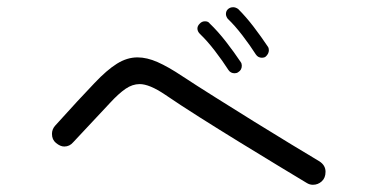

<svg xmlns="http://www.w3.org/2000/svg" viewBox="-20 -688 1040 532"><path d="M716 -531Q712 -528 706 -528Q695 -528 689 -537Q673 -562 652 -589.5Q631 -617 611 -636Q606 -643 606 -649Q606 -657 611 -662Q617 -668 626 -668Q633 -668 640 -663Q662 -641 683 -613.5Q704 -586 722 -559Q725 -555 725 -549Q725 -539 716 -531ZM640 -488Q636 -485 630 -485Q619 -485 613 -494Q597 -519 575.5 -547Q554 -575 534 -594Q527 -601 527 -609Q527 -616 533 -622Q539 -629 548 -629Q557 -629 561 -623Q584 -601 606.5 -572Q629 -543 647 -516Q650 -512 650 -506Q650 -494 640 -488ZM830 -181Q800 -199 750.5 -229Q701 -259 644 -294Q587 -329 532.5 -363.5Q478 -398 437 -426Q394 -455 367 -455Q347 -455 328 -442Q309 -429 285 -403L183 -294Q173 -282 158 -282Q147 -282 135 -292Q124 -301 124 -317Q124 -330 133 -340Q169 -380 194.5 -407.5Q220 -435 242 -458Q276 -494 304 -511.5Q332 -529 361 -529Q387 -529 416.5 -516Q446 -503 485 -477Q523 -452 575.5 -419Q628 -386 683.5 -351.5Q739 -317 787 -288Q835 -259 865 -241Q882 -230 882 -212Q882 -195 871.5 -185.5Q861 -176 847 -176Q838 -176 830 -181Z"/></svg>

Font: Kiwi Maru Light
Style: Regular
Weight: 300
Designer: Hiroki-Chan
Version: Version 1.100